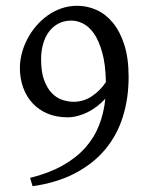

<svg xmlns="http://www.w3.org/2000/svg" viewBox="-20 -623 509 664"><path d="M234.9 -271Q268.6 -271 297.1 -289.8Q325.7 -308.6 346.2 -338.9Q345.2 -399.9 333.7 -440.9Q322.3 -481.9 305.2 -506.6Q288.1 -531.2 267.3 -541.5Q246.6 -551.8 227.1 -551.8Q202.1 -551.8 182.6 -541.7Q163.1 -531.7 149.7 -513.9Q136.2 -496.1 129.2 -471.4Q122.1 -446.8 122.1 -418Q122.1 -373 133.1 -344.5Q144 -315.9 160.6 -299.6Q177.2 -283.2 197 -277.1Q216.8 -271 234.9 -271ZM424.8 -356.9Q424.8 -282.7 404.8 -219Q384.8 -155.3 343.8 -106.2Q302.7 -57.1 240.2 -24.2Q177.7 8.8 92.8 21L84 -7.8Q148.9 -23.9 196 -50.3Q243.2 -76.7 274.4 -111.6Q305.7 -146.5 322.5 -189.5Q339.4 -232.4 344.2 -281.7Q331.1 -267.1 315.4 -255.1Q299.8 -243.2 283 -234.9Q266.1 -226.6 248.3 -221.9Q230.5 -217.3 213.9 -217.3Q174.8 -217.3 144.3 -230.2Q113.8 -243.2 92.5 -266.1Q71.3 -289.1 60.1 -320.3Q48.8 -351.6 48.8 -388.2Q48.8 -412.6 55.4 -438.2Q62 -463.9 74.5 -487.8Q86.9 -511.7 104.7 -532.7Q122.6 -553.7 144.5 -569.3Q166.5 -585 192.4 -594Q218.3 -603 247.1 -603Q281.2 -603 313.2 -588.9Q345.2 -574.7 370.1 -544.7Q395 -514.6 409.9 -468.3Q424.8 -421.9 424.8 -356.9Z"/></svg>

Font: Gentium Plus Phon
Style: Regular
Weight: 400
Designer: J. Victor Gaultney, Annie Olsen, Iska Routamaa, Becca Hirsbrunner
Foundry: SIL International
Version: Version 5.000